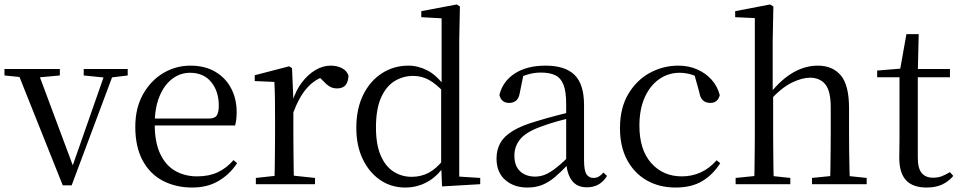

<svg xmlns="http://www.w3.org/2000/svg" viewBox="-28 -825 4302 860"><path d="M253 5 45 -516H137L306 -63H289L295 -76L449 -516H488L293 5ZM-8 -487V-516H240V-487L131 -477H90ZM347 -487V-516H544V-487L463 -477H446Z M833 15Q760 15 702 -15Q644 -45 611 -106Q578 -167 578 -257Q578 -341 612.5 -402.5Q647 -464 703 -497.5Q759 -531 825 -531Q890 -531 936.5 -503.5Q983 -476 1007.5 -429Q1032 -382 1032 -323Q1032 -287 1025 -263H617V-294H907Q934 -294 943 -308Q952 -322 952 -352Q952 -416 918 -457.5Q884 -499 823 -499Q779 -499 743 -471.5Q707 -444 686 -392.5Q665 -341 665 -269Q665 -188 689.5 -136Q714 -84 757 -59.5Q800 -35 855 -35Q908 -35 947.5 -53.5Q987 -72 1018 -108L1034 -94Q1001 -44 951 -14.5Q901 15 833 15Z M1118 0V-28L1229 -40H1270L1383 -28V0ZM1201 0Q1202 -24 1202.5 -65Q1203 -106 1203.5 -150.5Q1204 -195 1204 -229V-289Q1204 -341 1203.5 -381Q1203 -421 1201 -458L1113 -462V-488L1267 -528L1280 -520L1286 -379V-378V-229Q1286 -195 1286.5 -150.5Q1287 -106 1287.5 -65Q1288 -24 1289 0ZM1285 -319 1264 -371H1282Q1297 -420 1324 -455.5Q1351 -491 1384.5 -511Q1418 -531 1453 -531Q1482 -531 1504 -519.5Q1526 -508 1533 -486Q1532 -459 1520 -444Q1508 -429 1481 -429Q1462 -429 1447 -438.5Q1432 -448 1415 -467L1392 -489L1437 -487Q1385 -473 1348.5 -432.5Q1312 -392 1285 -319Z M1787 15Q1724 15 1674.5 -19Q1625 -53 1596.5 -113Q1568 -173 1568 -252Q1568 -338 1599 -400.5Q1630 -463 1683 -497Q1736 -531 1801 -531Q1845 -531 1886.5 -509.5Q1928 -488 1964 -438H1973L1961 -411Q1925 -450 1892.5 -467.5Q1860 -485 1823 -485Q1777 -485 1739 -461.5Q1701 -438 1678.5 -387Q1656 -336 1656 -254Q1656 -178 1677 -129Q1698 -80 1734.5 -56.5Q1771 -33 1816 -33Q1857 -33 1891 -50.5Q1925 -68 1959 -110L1972 -82H1962Q1929 -33 1884 -9Q1839 15 1787 15ZM1952 10 1948 -89V-92V-431L1950 -440V-743L1859 -748V-775L2018 -805L2032 -796L2029 -644V-34L2123 -28V0Z M2334 15Q2274 15 2235 -19Q2196 -53 2196 -115Q2196 -154 2213 -184.5Q2230 -215 2269.5 -239Q2309 -263 2375 -282Q2417 -295 2463 -307Q2509 -319 2549 -328V-303Q2509 -293 2468 -281.5Q2427 -270 2393 -257Q2329 -234 2302.5 -202Q2276 -170 2276 -128Q2276 -82 2301.5 -58Q2327 -34 2369 -34Q2392 -34 2414 -43Q2436 -52 2464 -74Q2492 -96 2530 -134L2539 -87H2515Q2484 -54 2456.5 -31Q2429 -8 2400 3.5Q2371 15 2334 15ZM2601 14Q2556 14 2533.5 -16.5Q2511 -47 2508 -100V-103V-359Q2508 -415 2496 -445.5Q2484 -476 2459 -488Q2434 -500 2394 -500Q2365 -500 2336 -491.5Q2307 -483 2274 -465L2317 -492L2301 -413Q2297 -386 2284.5 -375Q2272 -364 2253 -364Q2217 -364 2209 -400Q2224 -461 2278 -496Q2332 -531 2416 -531Q2503 -531 2545.5 -489.5Q2588 -448 2588 -355V-108Q2588 -61 2599 -44.5Q2610 -28 2630 -28Q2643 -28 2653 -33.5Q2663 -39 2675 -52L2691 -37Q2675 -11 2652.5 1.5Q2630 14 2601 14Z M2998 15Q2925 15 2869 -17Q2813 -49 2781 -108.5Q2749 -168 2749 -251Q2749 -341 2786 -403.5Q2823 -466 2882.5 -498.5Q2942 -531 3011 -531Q3056 -531 3094 -514.5Q3132 -498 3158.5 -469Q3185 -440 3196 -399Q3187 -364 3154 -364Q3133 -364 3120.5 -375.5Q3108 -387 3104 -413L3079 -502L3129 -462Q3098 -482 3071 -490.5Q3044 -499 3016 -499Q2965 -499 2924 -470Q2883 -441 2859.5 -388Q2836 -335 2836 -262Q2836 -154 2889 -94.5Q2942 -35 3026 -35Q3071 -35 3110 -52.5Q3149 -70 3182 -107L3198 -94Q3165 -42 3117 -13.5Q3069 15 2998 15Z M3267 0V-28L3376 -39H3409L3512 -28V0ZM3350 0Q3351 -24 3351.5 -65Q3352 -106 3352.5 -150.5Q3353 -195 3353 -229V-744L3265 -748V-775L3421 -805L3436 -796L3433 -641V-412L3435 -399V-229Q3435 -195 3435.5 -150.5Q3436 -106 3436.5 -65Q3437 -24 3438 0ZM3609 0V-28L3717 -39H3749L3854 -28V0ZM3690 0Q3691 -24 3691.5 -64.5Q3692 -105 3692.5 -149.5Q3693 -194 3693 -229V-344Q3693 -418 3668.5 -447.5Q3644 -477 3600 -477Q3565 -477 3519 -455Q3473 -433 3418 -373L3399 -407H3421Q3474 -472 3527 -501.5Q3580 -531 3635 -531Q3701 -531 3738 -487.5Q3775 -444 3775 -341V-229Q3775 -194 3775.5 -149.5Q3776 -105 3777 -64.5Q3778 -24 3779 0Z M4042 -479V-516H4227V-479ZM4123 15Q4060 15 4030 -18Q4000 -51 4000 -118Q4000 -142 4000.5 -161Q4001 -180 4001 -207V-479H3901V-509L4022 -519L4002 -504L4032 -672H4087L4083 -501V-489V-118Q4083 -71 4100.5 -50Q4118 -29 4151 -29Q4173 -29 4190 -35.5Q4207 -42 4227 -54L4242 -37Q4221 -12 4192 1.5Q4163 15 4123 15Z"/></svg>

Font: Noto Serif JP
Style: Regular
Weight: 400
Designer: Ryoko NISHIZUKA  (kana & ideographs); Frank Grießhammer (Latin, Greek & Cyrillic); Wenlong ZHANG  (bopomofo); Sandoll Co
Foundry: Adobe
Version: Version 2.003-H1;hotconv 1.1.1;makeotfexe 2.6.0